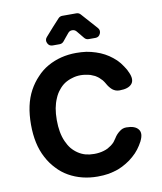

<svg xmlns="http://www.w3.org/2000/svg" viewBox="-102 -1040 955 1131"><g transform="rotate(-10 376.0 -474.5)"><path d="M452.1 -809.6Q440.4 -823.2 416 -853.5Q406.2 -865.2 390.6 -865.2Q375 -865.2 365.2 -852.5Q359.4 -845.7 346.2 -829.6Q333 -813.5 329.1 -808.6Q319.3 -796.9 303.7 -796.9H262.7Q241.2 -796.9 232.4 -816.4Q223.6 -835.9 237.3 -851.6Q284.2 -905.3 324.2 -948.2Q334 -959 348.6 -959H432.6Q447.3 -959 457 -948.2Q484.4 -918 543 -851.6Q556.6 -835.9 547.9 -816.4Q539.1 -796.9 518.6 -796.9H477.5Q461.9 -796.9 452.1 -809.6ZM607.4 -246.1Q607.4 -246.1 606.4 -246.1Q657.2 -246.1 676.8 -220.7Q696.3 -196.3 673.8 -151.4Q673.8 -151.4 673.8 -150.4Q672.9 -150.4 672.9 -149.4Q661.1 -127 645.5 -106.4Q629.9 -85.9 609.4 -68.4Q588.9 -49.8 565.4 -36.1Q542 -21.5 514.6 -10.7Q487.3 -1 456.1 4.9Q424.8 9.8 390.6 9.8Q342.8 9.8 299.8 -1Q256.8 -11.7 218.8 -33.2Q180.7 -54.7 151.4 -86.9Q121.1 -118.2 99.6 -159.2Q77.1 -201.2 66.4 -251Q55.7 -300.8 55.7 -359.4Q55.7 -418.9 66.4 -468.8Q77.1 -518.6 99.6 -560.5Q122.1 -601.6 152.3 -632.8Q181.6 -665 219.7 -686.5Q257.8 -708 300.8 -718.8Q343.8 -729.5 390.6 -729.5Q421.9 -729.5 451.2 -725.6Q480.5 -720.7 506.8 -711.9Q534.2 -703.1 557.6 -690.4Q581.1 -677.7 601.6 -661.1Q623 -644.5 639.6 -624Q656.2 -602.5 669.9 -579.1Q671.9 -575.2 673.8 -570.3Q675.8 -566.4 677.7 -562.5Q688.5 -539.1 688.5 -521.5Q688.5 -503.9 678.7 -492.2Q658.2 -467.8 606.4 -467.8Q605.5 -467.8 603.5 -467.8Q581.1 -467.8 562.5 -482.4Q544.9 -498 533.2 -519.5Q532.2 -520.5 532.2 -520.5Q532.2 -521.5 532.2 -521.5Q525.4 -533.2 517.6 -543Q508.8 -552.7 499 -561.5Q489.3 -569.3 477.5 -576.2Q464.8 -582 452.1 -586.9Q438.5 -590.8 424.8 -592.8Q410.2 -595.7 394.5 -595.7Q366.2 -595.7 342.8 -587.9Q318.4 -581.1 296.9 -567.4Q276.4 -553.7 260.7 -533.2Q244.1 -513.7 233.4 -487.3Q221.7 -460.9 215.8 -429.7Q210 -398.4 210 -359.4Q210 -321.3 215.8 -289.1Q221.7 -256.8 233.4 -230.5Q245.1 -204.1 260.7 -184.6Q277.3 -165 297.9 -151.4Q318.4 -137.7 342.8 -130.9Q366.2 -125 393.6 -125Q409.2 -125 422.9 -127Q437.5 -128.9 450.2 -132.8Q463.9 -136.7 475.6 -142.6Q487.3 -149.4 497.1 -156.2Q507.8 -164.1 516.6 -173.8Q524.4 -183.6 531.2 -194.3Q543.9 -215.8 563.5 -230.5Q582 -246.1 604.5 -246.1Q605.5 -246.1 606.4 -246.1Q608.4 -246.1 607.4 -246.1Z"/></g></svg>

Font: DeepSea
Style: Bold
Weight: 700
Designer: Stem
Version: Version 3.019;git-0a5106e0b